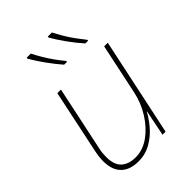

<svg xmlns="http://www.w3.org/2000/svg" viewBox="-226 -867 977 977"><g transform="rotate(-45 263.0 -378.0)"><path d="M181 10Q120 10 87 -22.5Q54 -55 54 -118Q54 -148 62 -186L134 -528H160L87 -183Q83 -166 81.5 -151Q80 -136 80 -122Q80 -66 108 -40.5Q136 -15 185 -15Q238 -15 285 -49Q332 -83 366 -137.5Q400 -192 413 -254L471 -528H497L385 0H363L391 -139H389Q373 -108 343.5 -73Q314 -38 273 -14Q232 10 181 10ZM414 -606Q384 -639 353.5 -681.5Q323 -724 303 -759V-766H333Q344 -744 361 -715Q378 -686 398 -659Q418 -632 434 -612V-606ZM261 -606Q232 -639 201.5 -681.5Q171 -724 151 -759V-766H181Q192 -744 209 -715Q226 -686 245.5 -659Q265 -632 282 -612V-606Z"/></g></svg>

Font: Noto Sans Disp Thin
Style: Italic
Weight: 100
Italic angle: -12°
Designer: Monotype Design Team
Foundry: Monotype Imaging Inc.
Version: Version 2.000;GOOG;noto-source:20170915:90ef993387c0